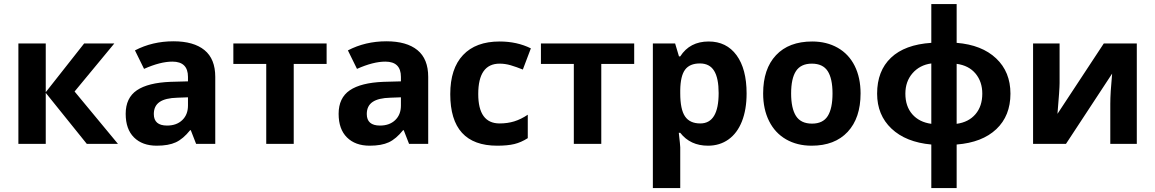

<svg xmlns="http://www.w3.org/2000/svg" viewBox="-20 -726 5830 969"><path d="M404.8 -506.8H557.1L356.4 -264.2L575.2 0H418L210.9 -257.3V0H72.8V-506.8H210.9V-260.7Z M969.7 0 942.9 -68.8H939.5Q904.3 -24.9 867.4 -7.8Q830.6 9.3 771 9.3Q698.2 9.3 656.2 -32.5Q614.3 -74.2 614.3 -151.4Q614.3 -231.9 670.7 -270.3Q727.1 -308.6 840.8 -313L928.7 -315.4V-337.9Q928.7 -415 850.1 -415Q789.1 -415 707 -378.4L661.1 -471.7Q749 -517.6 855.5 -517.6Q957.5 -517.6 1012 -473.1Q1066.4 -428.7 1066.4 -337.9V0ZM928.7 -234.9 875.5 -232.9Q814.9 -231.4 785.6 -211.4Q756.3 -191.4 756.3 -150.4Q756.3 -92.3 823.2 -92.3Q871.1 -92.3 899.9 -119.9Q928.7 -147.5 928.7 -193.4Z M1628.4 -506.8V-403.3H1462.4V0H1323.7V-403.3H1157.7V-506.8Z M2044.4 0 2017.6 -68.8H2014.2Q1979 -24.9 1942.1 -7.8Q1905.3 9.3 1845.7 9.3Q1772.9 9.3 1731 -32.5Q1689 -74.2 1689 -151.4Q1689 -231.9 1745.4 -270.3Q1801.8 -308.6 1915.5 -313L2003.4 -315.4V-337.9Q2003.4 -415 1924.8 -415Q1863.8 -415 1781.7 -378.4L1735.8 -471.7Q1823.7 -517.6 1930.2 -517.6Q2032.2 -517.6 2086.7 -473.1Q2141.1 -428.7 2141.1 -337.9V0ZM2003.4 -234.9 1950.2 -232.9Q1889.6 -231.4 1860.4 -211.4Q1831.1 -191.4 1831.1 -150.4Q1831.1 -92.3 1897.9 -92.3Q1945.8 -92.3 1974.6 -119.9Q2003.4 -147.5 2003.4 -193.4Z M2489.3 9.3Q2252.4 9.3 2252.4 -251Q2252.4 -379.9 2316.9 -448.2Q2381.3 -516.6 2501.5 -516.6Q2589.4 -516.6 2659.2 -481.9L2618.7 -375Q2585.9 -388.2 2557.9 -396.5Q2529.8 -404.8 2501.5 -404.8Q2393.6 -404.8 2393.6 -251.5Q2393.6 -103 2501.5 -103Q2541.5 -103 2575.4 -113.5Q2609.4 -124 2643.6 -147V-28.8Q2609.9 -7.3 2575.7 1Q2541.5 9.3 2489.3 9.3Z M3180.7 -506.8V-403.3H3014.6V0H2876V-403.3H2710V-506.8Z M3553.2 9.3Q3463.9 9.3 3413.1 -55.7H3405.8Q3413.1 7.8 3413.1 17.6V223.1H3274.9V-506.8H3387.2L3406.7 -441.4H3413.1Q3461.4 -516.6 3556.6 -516.6Q3646.5 -516.6 3697.3 -447.3Q3748 -377.9 3748 -254.4Q3748 -173.3 3724.4 -113.5Q3700.7 -53.7 3656.5 -22.2Q3612.3 9.3 3553.2 9.3ZM3512.2 -405.8Q3460.9 -405.8 3437.5 -374.3Q3414.1 -342.8 3413.1 -270.5V-255.4Q3413.1 -173.8 3437.3 -138.4Q3461.4 -103 3514.2 -103Q3606.9 -103 3606.9 -256.3Q3606.9 -331.1 3584.2 -368.4Q3561.5 -405.8 3512.2 -405.8Z M3972.7 -254.4Q3972.7 -179.2 3997.3 -140.6Q4022 -102.1 4078.1 -102.1Q4133.3 -102.1 4157.5 -140.4Q4181.6 -178.7 4181.6 -254.4Q4181.6 -329.6 4157.2 -367.2Q4132.8 -404.8 4077.1 -404.8Q4022 -404.8 3997.3 -367.4Q3972.7 -330.1 3972.7 -254.4ZM4323.2 -254.4Q4323.2 -130.4 4258.1 -60.5Q4192.9 9.3 4076.2 9.3Q4002.9 9.3 3947.3 -22.7Q3891.6 -54.7 3861.6 -114.7Q3831.5 -174.8 3831.5 -254.4Q3831.5 -378.4 3896.5 -447.5Q3961.4 -516.6 4079.1 -516.6Q4151.9 -516.6 4207.8 -484.9Q4263.7 -453.1 4293.5 -393.6Q4323.2 -334 4323.2 -254.4Z M4808.1 -509.8Q4935.1 -499.5 5007.3 -431.4Q5079.6 -363.3 5079.6 -253.4Q5079.6 -141.6 5008.3 -74.2Q4937 -6.8 4808.1 3.4V223.1H4680.2V3.4Q4551.8 -8.3 4479.2 -76.9Q4406.7 -145.5 4406.7 -253.4Q4406.7 -368.2 4476.6 -434.6Q4546.4 -501 4680.2 -509.8V-705.6H4808.1ZM4549.3 -253.4Q4549.3 -189.5 4584.2 -149.4Q4619.1 -109.4 4680.2 -101.1V-405.8Q4621.6 -397.9 4585.4 -356.4Q4549.3 -314.9 4549.3 -253.4ZM4937.5 -253.4Q4937.5 -313.5 4903.6 -354.5Q4869.6 -395.5 4808.1 -403.8V-101.1Q4868.7 -109.4 4903.1 -149.7Q4937.5 -189.9 4937.5 -253.4Z M5327.6 -506.8V-306.6Q5327.6 -274.9 5316.9 -151.4L5550.8 -506.8H5717.3V0H5583.5V-202.1Q5583.5 -256.3 5592.8 -354.5L5359.9 0H5193.8V-506.8Z"/></svg>

Font: Bpm'online Open Sans
Style: Bold
Weight: 700
Foundry: Ascender Corporation
Version: Version 1.10